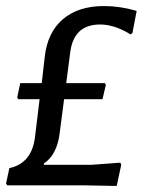

<svg xmlns="http://www.w3.org/2000/svg" viewBox="-22 -613 472 635"><path d="M325 -338 328 -332 317 -285H190L175 -170Q166 -101 123 -72V-68H281L376 -75L379 -68L364 2L257 0H2L-2 -6L9 -57Q84 -73 94 -162L109 -285H38L35 -291L45 -338H116L126 -425Q135 -506 186 -549.5Q237 -593 322 -593Q375 -593 430 -577L416 -504L410 -499Q357 -532 309 -532Q221 -532 210 -438L197 -338Z"/></svg>

Font: Alegreya Sans Medium
Style: Italic
Weight: 500
Italic angle: -7°
Designer: Juan Pablo del Peral
Foundry: Huerta Tipografica
Version: Version 2.007